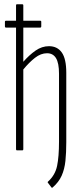

<svg xmlns="http://www.w3.org/2000/svg" viewBox="-20 -703 379 898"><path d="M226 174Q223 177 221 174L205 153Q201 149 205 146Q238 116 247 73Q256 30 256 -41V-358Q256 -408 242 -431Q228 -454 200 -454Q171 -454 143.5 -432.5Q116 -411 89 -378V-5Q89 0 85 0H59Q55 0 55 -5V-574H8Q3 -574 3 -580V-601Q3 -606 8 -606H55V-678Q55 -683 59 -683H84Q89 -683 89 -678V-606H168Q173 -606 173 -601V-580Q173 -574 168 -574H89V-414Q117 -446 146.5 -466.5Q176 -487 209 -487Q248 -487 269 -457.5Q290 -428 290 -362V-38Q290 11 286 49.5Q282 88 268.5 118.5Q255 149 226 174Z"/></svg>

Font: Sofia Sans Extra Condensed ExtraLight
Style: Regular
Weight: 250
Designer: Botio Nikoltchev, Ani Petrova
Foundry: lettersoup
Version: Version 4.101